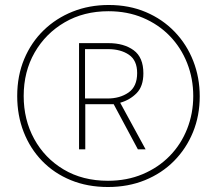

<svg xmlns="http://www.w3.org/2000/svg" viewBox="-20 -835 871 770"><path d="M413 -85Q331 -85 264 -112.5Q197 -140 149 -189.5Q101 -239 75 -305.5Q49 -372 49 -450Q49 -531 77 -598Q105 -665 155 -713.5Q205 -762 271.5 -788.5Q338 -815 416 -815Q498 -815 565 -786.5Q632 -758 680.5 -707.5Q729 -657 755 -590.5Q781 -524 781 -449Q781 -371 754 -305Q727 -239 678 -189.5Q629 -140 561.5 -112.5Q494 -85 413 -85ZM413 -110Q489 -110 552 -136.5Q615 -163 660.5 -209.5Q706 -256 730.5 -318Q755 -380 755 -450Q755 -520 730.5 -582Q706 -644 661 -690.5Q616 -737 553.5 -763.5Q491 -790 415 -790Q316 -790 239.5 -745.5Q163 -701 119 -624.5Q75 -548 75 -450Q75 -355 117 -278Q159 -201 235 -155.5Q311 -110 413 -110ZM297 -236V-662H415Q477 -662 516 -633.5Q555 -605 555 -541Q555 -489 528 -461.5Q501 -434 462 -423L564 -236H533L436 -417H322V-236ZM411 -440Q461 -440 495.5 -464Q530 -488 530 -542Q530 -593 497 -615.5Q464 -638 413 -638H321V-440Z"/></svg>

Font: Noto Sans Telugu UI Condensed Thin
Style: Regular
Weight: 100
Width: 3
Designer: Jelle Bosma - Monotype Design Team
Foundry: Monotype Imaging Inc.
Version: Version 2.005; ttfautohint (v1.8.4.7-5d5b)